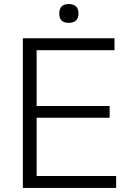

<svg xmlns="http://www.w3.org/2000/svg" viewBox="-20 -929 646 949"><path d="M320 -816Q273 -816 273 -862Q273 -909 320 -909Q342 -909 355 -898Q368 -887 368 -862Q368 -838 355 -827Q342 -816 320 -816ZM93 -740H546V-681H161V-405H522V-347H161V-59H554V0H93Z"/></svg>

Font: Plata Sans Light
Style: Regular
Weight: 300
Designer: Pablo Impallari, Andres Torresi, & Cristiano Sobral
Foundry: Pablo Impallari, Andres Torresi, & Cristiano Sobral
Version: Version 1.00;December 28, 2019;FontCreator 12.0.0.2547 64-bi